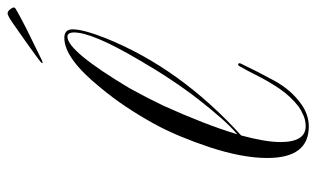

<svg xmlns="http://www.w3.org/2000/svg" viewBox="-180 -626 815 494"><g transform="rotate(-90 227.0 -379.5)"><path d="M148 8Q67 8 67 -99Q67 -163 95 -248Q108 -287 123 -323Q138 -359 155 -390Q176 -428 199 -462.5Q222 -497 248 -528Q323 -621 376 -621Q398 -621 398 -600Q398 -572 375 -514Q298 -323 125 -166Q108 -103 108 -65Q108 0 149 0Q163 0 176 -5.5Q189 -11 199 -18Q226 -39 245 -67Q264 -95 278 -123Q292 -151 303 -170Q306 -175 309 -173.5Q312 -172 310 -167Q290 -125 266 -81Q242 -37 205 -11Q178 8 148 8ZM128 -176Q148 -193 170 -218Q192 -243 217 -275Q242 -307 268 -346Q294 -385 320 -430Q390 -549 390 -596Q390 -613 379 -613Q342 -613 247 -454Q222 -409 202 -367Q178 -314 159.5 -266.5Q141 -219 128 -176ZM311 -678Q311 -680 322.5 -688.5Q334 -697 348 -707Q362 -717 369 -722Q389 -736 411 -751.5Q433 -767 439 -767Q445 -767 451 -758.5Q457 -750 452 -747Q446 -743 423.5 -731Q401 -719 373 -705.5Q345 -692 321 -680Q311 -675 311 -678Z"/></g></svg>

Font: Imperial Script
Style: Regular
Weight: 400
Designer: Robert E. Leuschke
Foundry: Robert E. Leuschke
Version: Version 1.010; ttfautohint (v1.8.3)